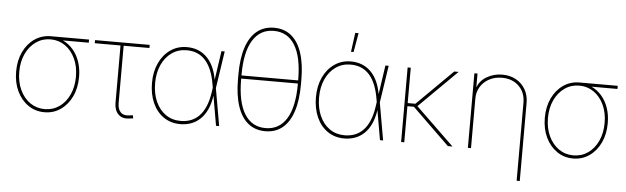

<svg xmlns="http://www.w3.org/2000/svg" viewBox="-55 -960 4479 1374"><g transform="rotate(5 2184.5 -273.0)"><path d="M279.8 10.3Q214.4 10.3 163.1 -25.1Q111.8 -60.5 82.5 -122.1Q53.2 -183.6 53.2 -263.2Q53.2 -342.3 82.5 -403.8Q111.8 -465.3 163.1 -500.5Q214.4 -535.6 279.8 -535.6H553.2V-513.2H336.4H279.8Q221.2 -513.2 175 -481Q128.9 -448.7 102.3 -392.3Q75.7 -335.9 75.7 -263.2Q75.7 -189.9 102.3 -133.1Q128.9 -76.2 175 -44.2Q221.2 -12.2 279.8 -12.2Q338.4 -12.2 384.3 -44.2Q430.2 -76.2 456.5 -133.1Q482.9 -189.9 482.9 -263.2Q482.9 -335.9 456.3 -392.6Q429.7 -449.2 383.8 -481.2Q337.9 -513.2 279.8 -513.2V-531.7Q328.1 -531.7 369.1 -512.2Q410.2 -492.7 440.9 -456.8Q471.7 -420.9 488.5 -371.6Q505.4 -322.3 505.4 -263.2Q505.4 -183.6 476.1 -122.1Q446.8 -60.5 395.8 -25.1Q344.7 10.3 279.8 10.3Z M892.1 1.5Q839.8 10.3 810.5 -19Q781.2 -48.3 781.2 -102.1V-513.2H596.2V-535.6H988.8V-513.2H803.7V-102.1Q803.7 -56.6 826.2 -34.9Q848.6 -13.2 889.6 -20.5Q895.5 -21 901.6 -22Q907.7 -22.9 913.1 -23.4L917 -1.5Q910.6 -0.5 904.5 0.2Q898.4 1 892.1 1.5Z M1256.3 10.3Q1187.5 10.3 1136.2 -24.9Q1085 -60.1 1056.9 -122.8Q1028.8 -185.5 1028.8 -267.1Q1028.8 -347.2 1057.9 -409.4Q1086.9 -471.7 1138.4 -507.3Q1189.9 -543 1256.3 -543Q1302.2 -543 1339.4 -527.3Q1376.5 -511.7 1404.1 -482.4Q1431.6 -453.1 1449.5 -411.9Q1467.3 -370.6 1475.1 -318.4H1481L1487.3 -270.5L1534.7 0H1512.2L1460.4 -297.9Q1451.2 -351.6 1434.1 -393.1Q1417 -434.6 1391.8 -462.9Q1366.7 -491.2 1333 -505.9Q1299.3 -520.5 1256.3 -520.5Q1196.3 -520.5 1149.9 -488Q1103.5 -455.6 1077.4 -398.4Q1051.3 -341.3 1051.3 -267.1Q1051.3 -191.9 1076.9 -134.5Q1102.5 -77.1 1148.7 -44.9Q1194.8 -12.7 1256.3 -12.7Q1295.4 -12.7 1328.6 -25.1Q1361.8 -37.6 1388.2 -64.2Q1414.6 -90.8 1432.9 -132.8Q1451.2 -174.8 1460 -233.4L1504.4 -535.6H1527.8L1487.3 -266.6L1481.4 -215.8H1475.6Q1467.3 -157.2 1447.8 -114.5Q1428.2 -71.8 1398.9 -43.9Q1369.6 -16.1 1333.5 -2.9Q1297.4 10.3 1256.3 10.3Z M1865.7 7.8Q1793.5 7.8 1742.9 -33Q1692.4 -73.7 1666 -153.3Q1639.6 -232.9 1639.6 -348.1V-379.4Q1639.6 -495.1 1666 -574.5Q1692.4 -653.8 1742.9 -694.6Q1793.5 -735.4 1865.7 -735.4Q1938.5 -735.4 1988.8 -694.6Q2039.1 -653.8 2065.4 -574.5Q2091.8 -495.1 2091.8 -379.4V-348.1Q2091.8 -232.9 2065.4 -153.3Q2039.1 -73.7 1988.8 -33Q1938.5 7.8 1865.7 7.8ZM1865.7 -14.6Q1964.4 -14.6 2016.8 -99.6Q2069.3 -184.6 2069.3 -348.1V-379.4Q2069.3 -543 2016.8 -627.9Q1964.4 -712.9 1865.7 -712.9Q1767.1 -712.9 1714.6 -627.9Q1662.1 -543 1662.1 -379.4V-348.1Q1662.1 -184.6 1714.6 -99.6Q1767.1 -14.6 1865.7 -14.6ZM1650.4 -352.5V-375H2081.1V-352.5Z M2434.1 10.3Q2365.2 10.3 2314 -24.9Q2262.7 -60.1 2234.6 -122.8Q2206.5 -185.5 2206.5 -267.1Q2206.5 -347.2 2235.6 -409.4Q2264.6 -471.7 2316.2 -507.3Q2367.7 -543 2434.1 -543Q2480 -543 2517.1 -527.3Q2554.2 -511.7 2581.8 -482.4Q2609.4 -453.1 2627.2 -411.9Q2645 -370.6 2652.8 -318.4H2658.7L2665 -270.5L2712.4 0H2689.9L2638.2 -297.9Q2628.9 -351.6 2611.8 -393.1Q2594.7 -434.6 2569.6 -462.9Q2544.4 -491.2 2510.7 -505.9Q2477.1 -520.5 2434.1 -520.5Q2374 -520.5 2327.6 -488Q2281.2 -455.6 2255.1 -398.4Q2229 -341.3 2229 -267.1Q2229 -191.9 2254.6 -134.5Q2280.3 -77.1 2326.4 -44.9Q2372.6 -12.7 2434.1 -12.7Q2473.1 -12.7 2506.3 -25.1Q2539.6 -37.6 2565.9 -64.2Q2592.3 -90.8 2610.6 -132.8Q2628.9 -174.8 2637.7 -233.4L2682.1 -535.6H2705.6L2665 -266.6L2659.2 -215.8H2653.3Q2645 -157.2 2625.5 -114.5Q2606 -71.8 2576.7 -43.9Q2547.4 -16.1 2511.2 -2.9Q2475.1 10.3 2434.1 10.3ZM2428.2 -611.8 2446.8 -749.5H2470.7L2446.8 -611.8Z M2864.3 -535.6V0H2841.8V-535.6ZM3208 -535.6 2929.2 -259.3H2849.6V-281.7H2919.9L3176.3 -535.6ZM3177.7 0 2902.8 -267.1 2929.2 -272 3210.9 0Z M3343.8 -356V0H3321.3V-535.6H3343.8V-418.5H3337.9Q3355.5 -481 3407.5 -512.2Q3459.5 -543.5 3521.5 -543.5Q3577.6 -543.5 3620.4 -519.8Q3663.1 -496.1 3687.5 -454.1Q3711.9 -412.1 3711.9 -356V204.1H3689.5V-356Q3689.5 -430.2 3642.6 -475.6Q3595.7 -521 3521.5 -521Q3470.7 -521 3430.4 -499.8Q3390.1 -478.5 3366.9 -441.2Q3343.8 -403.8 3343.8 -356Z M4077.6 10.3Q4012.2 10.3 3960.9 -25.1Q3909.7 -60.5 3880.4 -122.1Q3851.1 -183.6 3851.1 -263.2Q3851.1 -342.3 3880.4 -403.8Q3909.7 -465.3 3960.9 -500.5Q4012.2 -535.6 4077.6 -535.6H4351.1V-513.2H4134.3H4077.6Q4019 -513.2 3972.9 -481Q3926.8 -448.7 3900.1 -392.3Q3873.5 -335.9 3873.5 -263.2Q3873.5 -189.9 3900.1 -133.1Q3926.8 -76.2 3972.9 -44.2Q4019 -12.2 4077.6 -12.2Q4136.2 -12.2 4182.1 -44.2Q4228 -76.2 4254.4 -133.1Q4280.8 -189.9 4280.8 -263.2Q4280.8 -335.9 4254.2 -392.6Q4227.5 -449.2 4181.6 -481.2Q4135.7 -513.2 4077.6 -513.2V-531.7Q4126 -531.7 4167 -512.2Q4208 -492.7 4238.8 -456.8Q4269.5 -420.9 4286.4 -371.6Q4303.2 -322.3 4303.2 -263.2Q4303.2 -183.6 4273.9 -122.1Q4244.6 -60.5 4193.6 -25.1Q4142.6 10.3 4077.6 10.3Z"/></g></svg>

Font: Inter 20pt Thin
Style: Regular
Weight: 250
Version: Version 4.001;git-66647c0bb